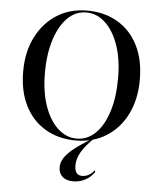

<svg xmlns="http://www.w3.org/2000/svg" viewBox="-54 -629 727 874"><g transform="rotate(5 309.0 -192.0)"><path d="M308.9 11.3Q229 11.3 169 -24.2Q108.9 -59.7 75.8 -125.4Q42.7 -191.1 42.7 -281.5Q42.7 -371 77 -438.7Q111.3 -506.5 171 -544.4Q230.6 -582.3 309.7 -582.3Q388.7 -582.3 448.8 -546.8Q508.9 -511.3 541.9 -446Q575 -380.6 575 -289.5Q575 -200 541.5 -132.3Q508.1 -64.5 447.6 -26.6Q387.1 11.3 308.9 11.3ZM311.3 2.4Q360.5 2.4 397.6 -33.9Q434.7 -70.2 455.2 -135.5Q475.8 -200.8 475.8 -287.1Q475.8 -375 453.2 -439.1Q430.6 -503.2 392.3 -538.3Q354 -573.4 306.5 -573.4Q257.3 -573.4 220.6 -537.1Q183.9 -500.8 162.9 -435.5Q141.9 -370.2 141.9 -283.9Q141.9 -196.8 164.5 -132.3Q187.1 -67.7 225.8 -32.7Q264.5 2.4 311.3 2.4ZM312.1 197.6Q281.5 197.6 263.7 181.9Q246 166.1 246 138.7Q246 116.9 259.3 96Q272.6 75 303.2 50.8Q333.9 26.6 385.5 -4.8H391.1Q353.2 31.5 335.1 62.5Q316.9 93.5 316.9 124.2Q316.9 169.4 350.8 169.4Q383.9 169.4 406.5 138.7L409.7 146Q392.7 171 367.3 184.3Q341.9 197.6 312.1 197.6Z"/></g></svg>

Font: Playfair 144pt SemiCondensed Medium
Style: Regular
Weight: 500
Width: 4
Designer: Claus Eggers Sørensen
Foundry: Claus Eggers Sørensen
Version: Version 2.203